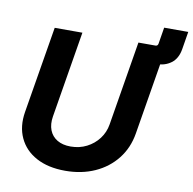

<svg xmlns="http://www.w3.org/2000/svg" viewBox="-90 -919 1022 1019"><g transform="rotate(10 421.5 -409.5)"><path d="M577.2 -631.9 593.2 -727.5H683.7Q695.9 -727.5 698.2 -740L712.8 -829.1H842.7L827 -733.4Q818.3 -681.6 785 -656.8Q751.8 -631.9 704 -631.9ZM326.9 10.1Q234.7 10.1 170.9 -24.3Q107.1 -58.7 78.8 -119.9Q50.4 -181 63.4 -260.2L140.9 -727.5H290.1L213.4 -262.8Q206.4 -220.1 218.8 -188.4Q231.3 -156.6 260.5 -139.2Q289.8 -121.7 332.9 -121.7Q380.3 -121.7 419.4 -141.7Q458.4 -161.6 484.1 -195.7Q509.8 -229.9 516.8 -272.5L592 -727.5H741.2L662.4 -250.4Q649.4 -171 603.3 -112.4Q557.1 -53.7 486.1 -21.8Q415 10.1 326.9 10.1Z"/></g></svg>

Font: Adwaita Sans
Style: Italic
Weight: 400
Italic angle: -9.39999°
Designer: Rasmus Andersson
Foundry: rsms
Version: Version 4.001;git-9221beed3